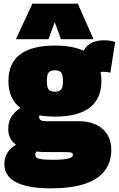

<svg xmlns="http://www.w3.org/2000/svg" viewBox="-20 -809 649 1049"><path d="M257 220Q133 220 68.5 187Q4 154 4 87Q4 60 14 38Q24 16 43.5 -1Q63 -18 91 -29L191 10Q185 14 181 17.5Q177 21 175 25Q173 29 173 35Q173 47 181 53Q189 59 210.5 61.5Q232 64 272 64Q308 64 331.5 61Q355 58 366.5 52.5Q378 47 378 38Q378 31 375.5 28Q373 25 362.5 23.5Q352 22 329 22H236Q173 22 125.5 9Q78 -4 51.5 -32Q25 -60 25 -105Q25 -151 49.5 -181.5Q74 -212 112 -231L218 -207Q205 -198 199.5 -190Q194 -182 194 -170Q194 -158 203 -152.5Q212 -147 230 -147H407Q492 -147 540 -105Q588 -63 588 10Q588 78 551.5 125Q515 172 441.5 196Q368 220 257 220ZM280 -172Q153 -172 89.5 -221Q26 -270 26 -366Q26 -463 89.5 -511.5Q153 -560 280 -560Q407 -560 470.5 -511.5Q534 -463 534 -366Q534 -270 470.5 -221Q407 -172 280 -172ZM280 -308Q303 -308 313.5 -319.5Q324 -331 324 -366Q324 -402 313.5 -413.5Q303 -425 280 -425Q257 -425 246.5 -413.5Q236 -402 236 -366Q236 -331 246.5 -319.5Q257 -308 280 -308ZM508 -396 426 -509Q441 -550 471 -569.5Q501 -589 547 -589Q565 -589 581 -586.5Q597 -584 609 -579L583 -412Q574 -414 564 -415.5Q554 -417 543 -417Q533 -417 524 -412Q515 -407 508 -396ZM67 -595 157 -789H405L491 -595H313L279 -688L245 -595Z"/></svg>

Font: Georama Black
Style: Regular
Weight: 900
Designer: Jean-Baptiste Levee
Foundry: Production Type
Version: Version 1.001